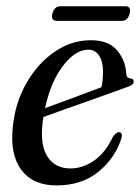

<svg xmlns="http://www.w3.org/2000/svg" viewBox="-20 -570 437 599"><path d="M359 -139Q339 -76.5 287 -34Q235 8.5 156 8.5Q83 8.5 46.8 -39.8Q10.5 -88 20 -174.5Q27.5 -249.5 62.5 -310.8Q97.5 -372 150 -408.2Q202.5 -444.5 263.5 -444.5Q317.5 -444.5 344.5 -413.8Q371.5 -383 374 -339Q375 -326 386.5 -325.5Q395.5 -324.5 397 -317.5Q399 -306.5 381 -300Q364.5 -294 332 -282.2Q299.5 -270.5 260 -256.5Q220.5 -242.5 182.2 -229Q144 -215.5 115.5 -205Q114 -197 113 -188.5Q104.5 -118 128.2 -81.2Q152 -44.5 200 -44.5Q237 -44.5 272.5 -68.2Q308 -92 333 -144.5Q344 -159 352.5 -157.5Q363.5 -155.5 359 -139ZM255.5 -415Q215.5 -415 177 -365.2Q138.5 -315.5 120.5 -232.5Q147.5 -242.5 180.2 -254.5Q213 -266.5 244 -278.2Q275 -290 296.5 -298Q301 -317 301.5 -346Q301.5 -377 289.5 -396Q277.5 -415 255.5 -415ZM143.5 -527.5Q149.5 -550.5 168.5 -550.5H371Q390 -550.5 384.5 -528Q379 -505 360 -505H157Q138 -505 143.5 -527.5Z"/></svg>

Font: Fraunces 144pt S050
Style: Italic
Weight: 400
Italic angle: -16°
Version: Version 1.000; ttfautohint (v1.8.3)